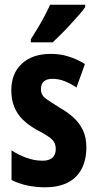

<svg xmlns="http://www.w3.org/2000/svg" viewBox="-20 -786 414 816"><path d="M347 -160Q347 -105 326 -66.5Q305 -28 266 -9Q227 10 172 10Q133 10 97 2.5Q61 -5 29 -21V-147Q56 -129 90.5 -116Q125 -103 161 -103Q188 -103 202.5 -115.5Q217 -128 217 -153Q217 -167 211.5 -179Q206 -191 188 -204Q170 -217 135 -235Q101 -254 77 -277.5Q53 -301 40.5 -332Q28 -363 28 -402Q28 -474 73 -515.5Q118 -557 196 -557Q236 -557 271 -546Q306 -535 341 -514L305 -414Q282 -430 256 -440.5Q230 -451 203 -451Q179 -451 166.5 -440Q154 -429 154 -408Q154 -394 159.5 -383.5Q165 -373 183 -361Q201 -349 234 -328Q268 -309 293 -286Q318 -263 332.5 -232.5Q347 -202 347 -160ZM342 -756Q333 -742 316.5 -723.5Q300 -705 280.5 -683.5Q261 -662 241 -642Q221 -622 204 -606H111V-619Q128 -646 143 -671Q158 -696 170.5 -720Q183 -744 193 -766H342Z"/></svg>

Font: Noto Sans Khmer ExtraCondensed
Style: Bold
Weight: 700
Width: 2
Designer: Danh Hong and the Monotype Design Team
Foundry: Monotype Imaging Inc.
Version: Version 2.004